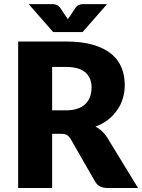

<svg xmlns="http://www.w3.org/2000/svg" viewBox="-20 -935 707 955"><path d="M239.3 -386.2H307.6Q341.8 -386.2 366.7 -395Q389.6 -402.3 405.8 -418.9Q422.4 -435.5 428.7 -455.6Q435.5 -477.1 435.5 -500Q435.5 -547.9 404.3 -575.2Q373 -602.1 307.6 -602.1H239.3ZM511.7 -253.4 666.5 0H513.7Q471.7 0 452.6 -32.2L331.5 -243.7Q323.7 -256.3 312.5 -263.7Q302.2 -269.5 282.7 -269.5H239.3V0H70.3V-728.5H307.6Q385.7 -728.5 442.4 -712.4Q500 -694.8 533.7 -667Q568.4 -638.2 584.5 -598.6Q600.6 -559.1 600.6 -512.7Q600.6 -477.5 590.8 -445.3Q581.1 -412.6 563 -387.7Q543 -359.4 517.6 -339.4Q490.2 -318.4 454.6 -305.2Q470.2 -297.9 485.4 -284.2Q501.5 -269.5 511.7 -253.4ZM400.4 -914.6H512.7L390.6 -775.4H244.6L122.6 -914.6H234.4H245.1Q252.9 -913.6 256.3 -912.6Q265.6 -909.2 268.6 -907.2Q273.4 -903.3 278.8 -897L308.6 -852.5Q309.6 -851.1 311.5 -848.9Q313.5 -846.7 313.5 -846.2Q314 -845.2 315.2 -842.8Q316.4 -840.3 317.4 -839.4Q318.8 -841.3 321.8 -846.2Q321.8 -846.7 323.7 -848.9Q325.7 -851.1 326.7 -852.5L355.5 -896.5Q361.3 -903.8 366.7 -907.2Q370.6 -909.7 378.4 -912.6Q381.8 -913.6 390.6 -914.6Z"/></svg>

Font: Lato-ExtraBold
Style: Regular
Weight: 500
Designer: Lukasz Dziedzic with Adam Twardoch and Botio Nikoltchev
Foundry: tyPoland Lukasz Dziedzic
Version: ""